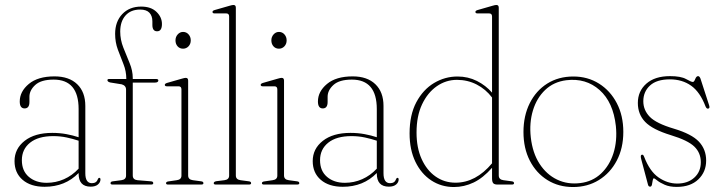

<svg xmlns="http://www.w3.org/2000/svg" viewBox="-20 -743 2902 773"><path d="M38.5 -94.5Q38.5 -144 79.2 -176Q120 -208 190.5 -208Q220.5 -208 247.2 -203Q274 -198 296.5 -190.5V-304Q296.5 -422.5 196 -422.5Q145.5 -422.5 122 -401Q98.5 -379.5 98.5 -353.5V-332.5Q98.5 -306.5 79 -306.5Q59.5 -306.5 59.5 -334.5Q59.5 -374.5 96 -405Q132.5 -435.5 199.5 -435.5Q258 -435.5 290.8 -404Q323.5 -372.5 323.5 -316.5V-45.5Q323.5 -5.5 350 -5.5Q368.5 -5.5 374 -21.5Q376 -27 379.5 -27Q384.5 -27 384.5 -20.5Q384.5 -9 374.2 -0.2Q364 8.5 345 8.5Q296.5 8.5 296.5 -44.5V-46.5Q242.5 9 159.5 9Q103.5 9 71 -19Q38.5 -47 38.5 -94.5ZM68 -98Q68 -55 96 -31Q124 -7 168 -7Q204.5 -7 237.5 -21.5Q270.5 -36 296.5 -64V-176.5Q274 -184 248.5 -189.5Q223 -195 194.5 -195Q134 -195 101 -168.5Q68 -142 68 -98Z M514.5 -36.5Q514.5 -19.5 533.5 -17.5L588 -13Q597 -12.5 597 -5.5Q597 0 588.5 0H433Q425 0 425 -5.5Q425 -12 434 -13L468.5 -17.5Q487.5 -20 487.5 -36V-382Q487.5 -398.5 470 -403.5L423.5 -411Q412.5 -414 412.5 -420Q412.5 -425 419 -425H488.5V-426Q488.5 -456.5 477 -485Q465.5 -513.5 454.5 -543.2Q443.5 -573 443.5 -606.5Q443.5 -656 472.2 -686.2Q501 -716.5 548.5 -716.5Q588 -716.5 610 -695.2Q632 -674 632 -646.5Q632 -617 612.5 -617Q593.5 -617 593.5 -642.5V-657Q593.5 -679 581.5 -691.8Q569.5 -704.5 544 -704.5Q506.5 -704.5 485.2 -680.5Q464 -656.5 464 -616Q464 -583 476.5 -551.5Q489 -520 501.8 -489.2Q514.5 -458.5 514.5 -429V-425H607.5Q617.5 -425 617.5 -419.5Q617.5 -410.5 603.5 -410.5H514.5ZM717 -547Q703.5 -547 695 -556.5Q686.5 -566 686.5 -580.5Q686.5 -594.5 695.5 -604.5Q704.5 -614.5 717 -614.5Q730.5 -614.5 739.2 -604.5Q748 -594.5 748 -580.5Q748 -566 739 -556.5Q730 -547 717 -547ZM737.5 -418.5V-36.5Q737.5 -20 756.5 -17.5L790 -13Q799 -12 799 -5.5Q799 0 790.5 0H656.5Q648.5 0 648.5 -5.5Q648.5 -11 657 -12.5L691.5 -17.5Q710.5 -20 710.5 -36V-383Q710.5 -395.5 699 -395.5H652Q643.5 -395.5 643.5 -401.5Q643.5 -406 652 -409L713 -426.5Q723 -429.5 728 -429.5Q737.5 -429.5 737.5 -418.5Z M929.5 -712V-36.5Q929.5 -20 948.5 -17.5L982 -13Q991 -12 991 -5.5Q991 0 982.5 0H848.5Q840.5 0 840.5 -5.5Q840.5 -11.5 851 -13.5L883.5 -17.5Q902.5 -20 902.5 -36V-676.5Q902.5 -689 891 -689H844Q835.5 -689 835.5 -695Q835.5 -700 844 -702.5L905 -720Q915 -723 920 -723Q929.5 -723 929.5 -712Z M1103 -547Q1089.5 -547 1081 -556.5Q1072.5 -566 1072.5 -580.5Q1072.5 -594.5 1081.5 -604.5Q1090.5 -614.5 1103 -614.5Q1116.5 -614.5 1125.2 -604.5Q1134 -594.5 1134 -580.5Q1134 -566 1125 -556.5Q1116 -547 1103 -547ZM1123.5 -418.5V-36.5Q1123.5 -20 1142.5 -17.5L1176 -13Q1185 -12 1185 -5.5Q1185 0 1176.5 0H1042.5Q1034.5 0 1034.5 -5.5Q1034.5 -11 1043 -12.5L1077.5 -17.5Q1096.5 -20 1096.5 -36V-383Q1096.5 -395.5 1085 -395.5H1038Q1029.5 -395.5 1029.5 -401.5Q1029.5 -406 1038 -409L1099 -426.5Q1109 -429.5 1114 -429.5Q1123.5 -429.5 1123.5 -418.5Z M1239 -94.5Q1239 -144 1279.8 -176Q1320.5 -208 1391 -208Q1421 -208 1447.8 -203Q1474.5 -198 1497 -190.5V-304Q1497 -422.5 1396.5 -422.5Q1346 -422.5 1322.5 -401Q1299 -379.5 1299 -353.5V-332.5Q1299 -306.5 1279.5 -306.5Q1260 -306.5 1260 -334.5Q1260 -374.5 1296.5 -405Q1333 -435.5 1400 -435.5Q1458.5 -435.5 1491.2 -404Q1524 -372.5 1524 -316.5V-45.5Q1524 -5.5 1550.5 -5.5Q1569 -5.5 1574.5 -21.5Q1576.5 -27 1580 -27Q1585 -27 1585 -20.5Q1585 -9 1574.8 -0.2Q1564.5 8.5 1545.5 8.5Q1497 8.5 1497 -44.5V-46.5Q1443 9 1360 9Q1304 9 1271.5 -19Q1239 -47 1239 -94.5ZM1268.5 -98Q1268.5 -55 1296.5 -31Q1324.5 -7 1368.5 -7Q1405 -7 1438 -21.5Q1471 -36 1497 -64V-176.5Q1474.5 -184 1449 -189.5Q1423.5 -195 1395 -195Q1334.5 -195 1301.5 -168.5Q1268.5 -142 1268.5 -98Z M1629 -206Q1629 -280.5 1656.2 -331.5Q1683.5 -382.5 1727.5 -408.8Q1771.5 -435 1822 -435Q1864.5 -435 1900.2 -417Q1936 -399 1961 -370V-676.5Q1961 -689 1949.5 -689H1902.5Q1894 -689 1894 -695Q1894 -700 1902.5 -702.5L1963.5 -720Q1973.5 -723 1978.5 -723Q1988 -723 1988 -712V-36.5Q1988 -20 2007 -17.5L2040.5 -13Q2049.5 -12 2049.5 -5.5Q2049.5 0 2041 0H1982.5Q1971 0 1966 -5.2Q1961 -10.5 1961 -25V-67.5Q1925 -26.5 1886.8 -8.2Q1848.5 10 1807.5 10Q1757 10 1716.5 -16.5Q1676 -43 1652.5 -91.5Q1629 -140 1629 -206ZM1657 -209.5Q1657 -148 1677.5 -102.8Q1698 -57.5 1733.5 -32.5Q1769 -7.5 1814 -7.5Q1895.5 -7.5 1961 -85.5V-350.5Q1935.5 -384 1899 -402.8Q1862.5 -421.5 1819.5 -421.5Q1775.5 -421.5 1738.5 -395.8Q1701.5 -370 1679.2 -322.8Q1657 -275.5 1657 -209.5Z M2288.5 -435Q2346 -435 2391.5 -406.5Q2437 -378 2463.2 -327.8Q2489.5 -277.5 2489.5 -212Q2489.5 -146.5 2463.2 -96.5Q2437 -46.5 2391.2 -18.2Q2345.5 10 2287 10Q2229 10 2184 -18Q2139 -46 2113.2 -96Q2087.5 -146 2087.5 -211.5Q2087.5 -277 2112.8 -327.5Q2138 -378 2183.2 -406.5Q2228.5 -435 2288.5 -435ZM2316.5 -6Q2365.5 -12 2399.8 -44.2Q2434 -76.5 2449.8 -126.2Q2465.5 -176 2459.5 -235.5Q2449 -331.5 2394 -380.5Q2339 -429.5 2260 -420Q2209 -413.5 2174.8 -380.8Q2140.5 -348 2125.5 -298Q2110.5 -248 2117 -190Q2124 -127.5 2152 -84Q2180 -40.5 2222.8 -20Q2265.5 0.5 2316.5 -6Z M2706.5 -4Q2749 -4 2775.2 -27.8Q2801.5 -51.5 2801.5 -90Q2801.5 -127.5 2775.5 -152.8Q2749.5 -178 2680.5 -199Q2607 -221.5 2577.5 -252.2Q2548 -283 2548 -328.5Q2548 -376 2582.2 -406.2Q2616.5 -436.5 2677.5 -436.5Q2721 -436.5 2742 -424.8Q2763 -413 2769.5 -413Q2774.5 -413 2779 -424.8Q2783.5 -436.5 2790.5 -436.5Q2796 -436.5 2800 -427L2834.5 -320.5Q2838.5 -309 2833.5 -306.5Q2825.5 -302.5 2820.5 -314.5Q2798.5 -372.5 2762.5 -398Q2726.5 -423.5 2677 -423.5Q2624 -423.5 2597 -398.8Q2570 -374 2570 -335.5Q2570 -299.5 2596 -272.8Q2622 -246 2693 -225Q2765 -203.5 2794 -172.5Q2823 -141.5 2823 -96.5Q2823 -51 2791.5 -20.8Q2760 9.5 2704.5 9.5Q2676 9.5 2656.5 1Q2637 -7.5 2626.2 -16.2Q2615.5 -25 2612.5 -25Q2609 -25 2607.8 -16.5Q2606.5 -8 2604.8 0.2Q2603 8.5 2597.5 8.5Q2591 8.5 2589 1L2562 -100.5Q2557.5 -117 2562.5 -119.5Q2569.5 -123 2573.5 -111.5Q2596 -53 2631.5 -28.5Q2667 -4 2706.5 -4Z"/></svg>

Font: Fraunces 144pt Soft Thin
Style: Regular
Weight: 100
Version: Version 1.000;[0bf87f6ff]